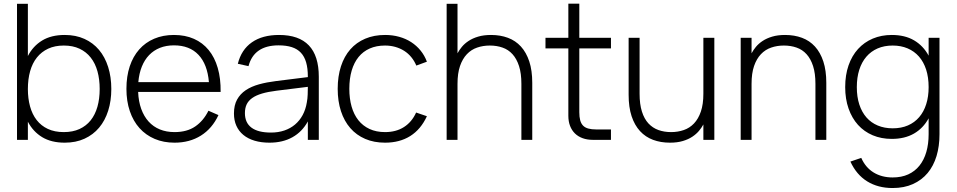

<svg xmlns="http://www.w3.org/2000/svg" viewBox="-20 -740 5062 1016"><path d="M70 -720H127.5V-443.5Q154.5 -496 202.8 -525.5Q251 -555 322.5 -555Q381 -555 426.8 -534.2Q472.5 -513.5 504 -476Q535.5 -438.5 552.2 -385.8Q569 -333 569 -269Q569 -206.5 552.5 -154.2Q536 -102 504.5 -64.5Q473 -27 427.2 -6Q381.5 15 322.5 15Q251.5 15 203.2 -14.2Q155 -43.5 127.5 -96V0H70ZM317.5 -499Q270.5 -499 235 -482.5Q199.5 -466 175.5 -436Q151.5 -406 139.5 -363.5Q127.5 -321 127.5 -269Q127.5 -219 139 -177Q150.5 -135 174 -104.8Q197.5 -74.5 233.2 -57.8Q269 -41 317.5 -41Q365 -41 400.5 -57.2Q436 -73.5 459.8 -103.2Q483.5 -133 495.5 -175Q507.5 -217 507.5 -269Q507.5 -320 495.8 -362.5Q484 -405 460.2 -435.2Q436.5 -465.5 401 -482.2Q365.5 -499 317.5 -499Z M903.5 -41Q969.5 -41 1013 -70.8Q1056.5 -100.5 1083 -154L1136 -131Q1103 -60 1043.2 -22.5Q983.5 15 903.5 15Q845.5 15 798.5 -5Q751.5 -25 718.2 -62Q685 -99 667 -151.8Q649 -204.5 649 -270Q649 -336 666.5 -388.8Q684 -441.5 716.8 -478.5Q749.5 -515.5 796 -535.2Q842.5 -555 900.5 -555Q960 -555 1006.2 -534.5Q1052.5 -514 1084.2 -475.2Q1116 -436.5 1132.2 -380.5Q1148.5 -324.5 1147.5 -253.5H711Q713 -203.5 727.2 -164Q741.5 -124.5 766.2 -97Q791 -69.5 825.8 -55.2Q860.5 -41 903.5 -41ZM1085.5 -305.5Q1077.5 -400 1030.2 -450Q983 -500 900.5 -500Q859.5 -500 826.2 -486.8Q793 -473.5 769 -448.5Q745 -423.5 730.5 -387.5Q716 -351.5 712 -305.5Z M1456.5 -555Q1667 -555 1667 -334V0H1609V-97.5Q1579 -42.5 1527.5 -13.8Q1476 15 1406 15Q1362 15 1327 4.5Q1292 -6 1267.8 -26Q1243.5 -46 1230.8 -74.5Q1218 -103 1218 -139.5Q1218 -183 1234.5 -213Q1251 -243 1280.5 -262.8Q1310 -282.5 1350.8 -293.8Q1391.5 -305 1440.5 -311L1609 -332V-335Q1609 -378.5 1600 -409.8Q1591 -441 1572.2 -461Q1553.5 -481 1524.2 -490.5Q1495 -500 1454.5 -500Q1324 -500 1295 -390L1238.5 -402.5Q1257 -477 1312.8 -516Q1368.5 -555 1456.5 -555ZM1443.5 -260Q1398.5 -254.5 1366.5 -245Q1334.5 -235.5 1314.5 -221.2Q1294.5 -207 1285.2 -187.5Q1276 -168 1276 -141.5Q1276 -90.5 1310.8 -64.5Q1345.5 -38.5 1414 -38.5Q1452.5 -38.5 1484.8 -49.5Q1517 -60.5 1541.2 -81Q1565.5 -101.5 1581.5 -131Q1597.5 -160.5 1603.5 -197.5Q1607.5 -217.5 1608.2 -240.2Q1609 -263 1609 -280.5Z M2017.5 15Q1959 15 1912.5 -5Q1866 -25 1833.8 -62Q1801.5 -99 1784.2 -151.8Q1767 -204.5 1767 -270Q1767 -336 1784.2 -389Q1801.5 -442 1833.8 -478.8Q1866 -515.5 1912.5 -535.2Q1959 -555 2018 -555Q2057.5 -555 2092.5 -545.2Q2127.5 -535.5 2156 -517Q2184.5 -498.5 2205.8 -472.2Q2227 -446 2239 -413.5L2183 -393Q2172.5 -418 2156.2 -437.8Q2140 -457.5 2118.8 -471Q2097.5 -484.5 2071.8 -491.8Q2046 -499 2017.5 -499Q1972 -499 1936.8 -483.5Q1901.5 -468 1877.5 -438.5Q1853.5 -409 1841 -366.5Q1828.5 -324 1828.5 -270Q1828.5 -218.5 1840.5 -176.2Q1852.5 -134 1876.2 -104Q1900 -74 1935.5 -57.5Q1971 -41 2017.5 -41Q2076 -41 2117.8 -67.8Q2159.5 -94.5 2182 -144.5L2239 -125Q2207 -55.5 2151 -20.2Q2095 15 2017.5 15Z M2739 -296.5Q2739 -352 2726.5 -390.5Q2714 -429 2692 -453.2Q2670 -477.5 2639.2 -488.2Q2608.5 -499 2572 -499Q2536 -499 2504.8 -488.2Q2473.5 -477.5 2450.5 -453.2Q2427.5 -429 2414.2 -390.5Q2401 -352 2401 -296.5V0H2343.5V-720H2401V-458Q2410 -475 2424.2 -492.2Q2438.5 -509.5 2459.8 -523.5Q2481 -537.5 2510.2 -546.2Q2539.5 -555 2578.5 -555Q2627.5 -555 2667.8 -540Q2708 -525 2736.5 -493.8Q2765 -462.5 2780.8 -414.8Q2796.5 -367 2796.5 -301.5V0H2739Z M2866.5 -540H2987.5V-720.5H3045.5V-540H3213V-484H3045.5V-146Q3045.5 -121 3050.2 -103.5Q3055 -86 3065.5 -75.2Q3076 -64.5 3093 -59.8Q3110 -55 3134.5 -55H3213V0H3117Q3087 0 3063 -8.8Q3039 -17.5 3022.2 -34Q3005.5 -50.5 2996.5 -74Q2987.5 -97.5 2987.5 -127V-484H2866.5Z M3364.5 -244Q3364.5 -188.5 3376.8 -149.8Q3389 -111 3411.2 -87Q3433.5 -63 3464 -52Q3494.5 -41 3531 -41Q3567 -41 3598.2 -51.8Q3629.5 -62.5 3652.5 -86.8Q3675.5 -111 3688.8 -149.8Q3702 -188.5 3702 -244V-540H3760V0H3702V-81.5Q3693 -64.5 3678.8 -47.5Q3664.5 -30.5 3643.5 -16.5Q3622.5 -2.5 3593.2 6.2Q3564 15 3525 15Q3476 15 3435.8 0Q3395.5 -15 3366.8 -46.2Q3338 -77.5 3322.2 -125.2Q3306.5 -173 3306.5 -238.5V-540H3364.5Z M4295 -296.5Q4295 -352 4282.5 -390.5Q4270 -429 4248 -453.2Q4226 -477.5 4195.2 -488.2Q4164.5 -499 4128 -499Q4092 -499 4060.8 -488.2Q4029.5 -477.5 4006.5 -453.2Q3983.5 -429 3970.2 -390.5Q3957 -352 3957 -296.5V0H3899.5V-540H3957V-458Q3966 -475 3980.2 -492.2Q3994.5 -509.5 4015.8 -523.5Q4037 -537.5 4066.2 -546.2Q4095.5 -555 4134.5 -555Q4183.5 -555 4223.8 -540Q4264 -525 4292.5 -493.8Q4321 -462.5 4336.8 -414.8Q4352.5 -367 4352.5 -301.5V0H4295Z M4699 -555Q4768.5 -555 4817 -526.5Q4865.5 -498 4894 -445.5V-540H4951.5V-29.5Q4951.5 33.5 4935.8 85.8Q4920 138 4888.8 175.5Q4857.5 213 4811 234Q4764.5 255 4703.5 255Q4626 255 4569 219.8Q4512 184.5 4480 115L4537.5 95.5Q4560 146.5 4603 172.8Q4646 199 4703.5 199Q4750.5 199 4786 182.8Q4821.5 166.5 4845.5 136.5Q4869.5 106.5 4881.8 64.2Q4894 22 4894 -30V-114Q4865.5 -61.5 4816.5 -33.2Q4767.5 -5 4699 -5Q4643.5 -5 4598 -24.2Q4552.5 -43.5 4520.2 -79.2Q4488 -115 4470.2 -165.8Q4452.5 -216.5 4452.5 -279Q4452.5 -343 4470.2 -394Q4488 -445 4520.5 -480.8Q4553 -516.5 4598.5 -535.8Q4644 -555 4699 -555ZM4704 -61Q4749 -61 4784.2 -76.2Q4819.5 -91.5 4844 -120Q4868.5 -148.5 4881.2 -188.8Q4894 -229 4894 -279Q4894 -331 4880.8 -371.8Q4867.5 -412.5 4842.8 -440.8Q4818 -469 4782.8 -484Q4747.5 -499 4704 -499Q4659.5 -499 4624.2 -483.8Q4589 -468.5 4564.5 -440Q4540 -411.5 4527 -370.8Q4514 -330 4514 -279Q4514 -227.5 4527.2 -187Q4540.5 -146.5 4565 -118.5Q4589.5 -90.5 4624.8 -75.8Q4660 -61 4704 -61Z"/></svg>

Font: Vela Sans Light
Style: Regular
Weight: 300
Designer: Principal design: Mikhail Sharanda - project Manrope.
Design modification: Ravid Balaliev
Foundry: Mikhail Sharanda
Version: Version 1.001